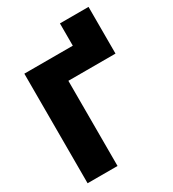

<svg xmlns="http://www.w3.org/2000/svg" viewBox="-207 -989 997 1104"><g transform="rotate(-30 291.5 -437.5)"><path d="M366.7 -565.4V-875.5H556.6V-565.4ZM556.6 -727.5V-565.4H243.7V0H44.9V-727.5Z"/></g></svg>

Font: Inter 18pt Black
Style: Regular
Weight: 900
Designer: Rasmus Andersson
Foundry: rsms
Version: Version 4.001;git-66647c0bb